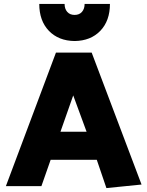

<svg xmlns="http://www.w3.org/2000/svg" viewBox="-20 -948 751 978"><path d="M191 0 238 -134H473L522 10L701 -8L447 -680H265L10 0ZM353 -462 421 -277H288ZM360 -872Q336 -872 322.5 -887.5Q309 -903 309 -928H180Q180 -842 229 -791Q278 -740 360 -739Q442 -740 491 -791Q540 -842 540 -928H411Q411 -903 397.5 -887.5Q384 -872 360 -872Z"/></svg>

Font: Catamaran
Style: Regular
Weight: 900
Designer: Pria Ravichandran
Version: Version 1.001;PS 001.000;hotconv 1.0.70;makeotf.lib2.5.58329